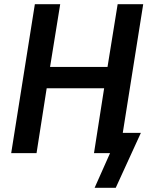

<svg xmlns="http://www.w3.org/2000/svg" viewBox="-20 -725 730 909"><path d="M428 164 501 0H432L448 -96H647L528 164ZM33 0 145 -705H265L217 -408H489L537 -705H658L546 0H425L473 -307H201L153 0Z"/></svg>

Font: Nunito Sans 10pt Condensed
Style: Bold Italic
Weight: 700
Width: 3
Italic angle: -9°
Designer: Vernon Adams
Foundry: Vernon Adams
Version: Version 3.101;gftools[0.9.27]